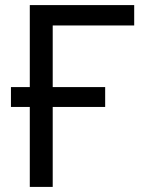

<svg xmlns="http://www.w3.org/2000/svg" viewBox="-20 -734 570 754"><path d="M507 -714V-634H187V-392H393V-314H187V0H97V-314H23V-392H97V-714Z"/></svg>

Font: Noto Sans Ambassadori
Style: Regular
Weight: 400
Designer: Monotype Design Team
Foundry: Monotype Imaging Inc.
Version: Version 2.013